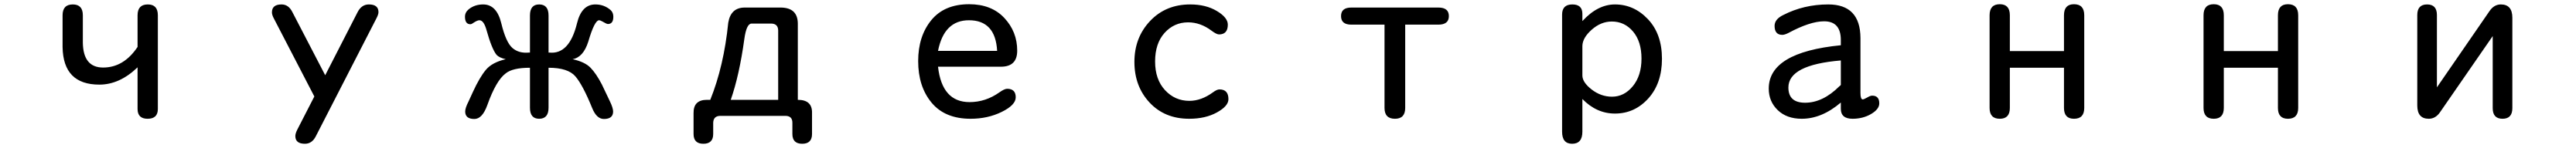

<svg xmlns="http://www.w3.org/2000/svg" viewBox="-20 -554 12040 694"><path d="M623 -238.3Q539.1 -157.2 444.3 -157.2Q275.4 -157.2 272.5 -333V-482.4Q272.5 -533.2 320.3 -533.2Q367.2 -533.2 367.2 -482.4V-353.5Q369.1 -237.3 461.9 -237.3Q558.6 -237.3 623 -334V-482.4Q623 -533.2 670.9 -533.2Q717.8 -533.2 717.8 -482.4V-43Q717.8 2.9 669.9 2.9Q623 2.9 623 -43Z M1449.2 -101.6 1259.8 -467.8Q1251 -484.4 1251 -496.1Q1251 -533.2 1295.9 -533.2Q1328.1 -533.2 1345.7 -499L1500 -201.2L1651.4 -497.1Q1669.9 -533.2 1704.1 -533.2Q1749 -533.2 1749 -497.1Q1749 -486.3 1739.3 -467.8L1456.1 85Q1438.5 120.1 1405.3 120.1Q1360.4 120.1 1360.4 84Q1360.4 72.3 1369.1 54.7Z M2457 -307.6V-481.4Q2457 -533.2 2500 -533.2Q2543.9 -533.2 2543.9 -481.4V-307.6H2546.9Q2640.6 -296.9 2676.8 -444.3Q2698.2 -533.2 2762.7 -533.2Q2803.7 -533.2 2834 -506.8Q2846.7 -495.1 2846.7 -475.6Q2846.7 -441.4 2821.3 -441.4Q2815.4 -441.4 2793.9 -454.1Q2785.2 -459 2780.3 -459Q2758.8 -459 2729.5 -358.4Q2706.1 -285.2 2656.2 -276.4Q2713.9 -263.7 2740.2 -236.3Q2766.6 -209 2793 -158.2L2830.1 -80.1Q2845.7 -47.9 2845.7 -31.2Q2845.7 3.9 2802.7 3.9Q2768.6 3.9 2748 -46.9Q2704.1 -155.3 2669.4 -195.8Q2634.8 -236.3 2543.9 -236.3V-48.8Q2543.9 2.9 2500 2.9Q2457 2.9 2457 -48.8V-236.3Q2376 -236.3 2343.8 -210Q2298.8 -176.8 2257.8 -61.5Q2234.4 3.9 2197.3 3.9Q2154.3 3.9 2154.3 -31.2Q2154.3 -47.9 2169.9 -78.1L2190.4 -123Q2221.7 -191.4 2251 -226.6Q2280.3 -261.7 2343.8 -276.4Q2313.5 -283.2 2300.8 -296.9Q2278.3 -325.2 2253.9 -413.1Q2241.2 -459 2220.7 -459Q2211.9 -459 2196.3 -449.2Q2184.6 -440.4 2178.7 -440.4Q2153.3 -440.4 2153.3 -475.6Q2153.3 -496.1 2170.9 -510.7Q2199.2 -533.2 2238.3 -533.2Q2301.8 -533.2 2323.2 -444.3Q2344.7 -355.5 2375 -329.1Q2405.3 -302.7 2453.1 -307.6Z M3299.8 -85.9Q3363.3 -244.1 3383.8 -447.3Q3395.5 -518.6 3460.9 -518.6H3629.9Q3709 -517.6 3709 -442.4V-85.9Q3777.3 -85.9 3775.4 -23.4V74.2Q3775.4 120.1 3729.5 120.1Q3683.6 120.1 3683.6 74.2V21.5Q3683.6 -9.8 3652.3 -10.7H3345.7Q3314.5 -9.8 3313.5 21.5V74.2Q3313.5 120.1 3267.6 120.1Q3221.7 120.1 3221.7 74.2V-23.4Q3220.7 -85.9 3284.2 -85.9ZM3617.2 -85.9V-412.1Q3616.2 -442.4 3585.9 -443.4H3492.2Q3468.8 -442.4 3459 -371.1Q3435.5 -200.2 3395.5 -85.9Z M4364.3 -241.2Q4382.8 -75.2 4511.7 -75.2Q4586.9 -75.2 4651.4 -121.1Q4674.8 -137.7 4687.5 -137.7Q4727.5 -137.7 4727.5 -97.7Q4727.5 -61.5 4662.1 -29.3Q4596.7 2.9 4516.6 2.9Q4396.5 2.9 4334 -72.8Q4271.5 -148.4 4271.5 -267.6Q4271.5 -383.8 4332.5 -459Q4393.6 -534.2 4509.8 -534.2Q4614.3 -534.2 4674.3 -469.7Q4734.4 -405.3 4734.4 -316.4Q4734.4 -241.2 4658.2 -241.2ZM4364.3 -315.4H4640.6Q4632.8 -459 4508.8 -459Q4392.6 -459 4364.3 -315.4Z M5543 -533.2Q5616.2 -533.2 5667.5 -502.4Q5718.8 -471.7 5718.8 -438.5Q5718.8 -392.6 5677.7 -392.6Q5666 -392.6 5642.6 -410.2Q5590.8 -449.2 5533.2 -449.2Q5467.8 -449.2 5423.3 -399.9Q5378.9 -350.6 5378.9 -265.6Q5378.9 -181.6 5425.3 -131.3Q5471.7 -81.1 5539.1 -81.1Q5594.7 -81.1 5649.4 -121.1Q5668 -134.8 5679.7 -134.8Q5721.7 -134.8 5721.7 -88.9Q5721.7 -56.6 5668 -26.9Q5614.3 2.9 5538.1 2.9Q5423.8 2.9 5353 -73.2Q5282.2 -149.4 5282.2 -263.7Q5282.2 -377.9 5355.5 -455.6Q5428.7 -533.2 5543 -533.2Z M6547.9 -438.5V-47.9Q6547.9 2.9 6500 2.9Q6451.2 2.9 6451.2 -47.9V-438.5H6295.9Q6248 -438.5 6248 -478.5Q6248 -518.6 6295.9 -518.6H6703.1Q6752 -518.6 6752 -478.5Q6752 -438.5 6703.1 -438.5Z M7376 -455.1Q7447.3 -533.2 7528.3 -533.2Q7617.2 -533.2 7682.6 -463.9Q7748 -394.5 7748 -278.3Q7748 -163.1 7684.1 -92.3Q7620.1 -21.5 7528.3 -21.5Q7442.4 -21.5 7376 -89.8V63.5Q7376 120.1 7328.1 120.1Q7281.2 120.1 7281.2 63.5V-485.4Q7281.2 -533.2 7329.1 -533.2Q7376 -533.2 7376 -489.3ZM7376 -200.2Q7376 -168 7419.4 -134.3Q7462.9 -100.6 7514.6 -100.6Q7571.3 -100.6 7611.8 -149.9Q7652.3 -199.2 7652.3 -279.3Q7652.3 -359.4 7612.8 -406.2Q7573.2 -453.1 7513.7 -453.1Q7462.9 -453.1 7419.9 -415Q7377 -377 7376 -338.9Z M8584 -73.2Q8495.1 2.9 8401.4 2.9Q8331.1 2.9 8289.1 -37.6Q8247.1 -78.1 8247.1 -138.7Q8247.1 -308.6 8584 -341.8V-366.2Q8584 -454.1 8505.9 -454.1Q8440.4 -454.1 8338.9 -399.4Q8321.3 -390.6 8310.5 -390.6Q8274.4 -390.6 8274.4 -432.6Q8274.4 -463.9 8314.5 -483.4Q8411.1 -533.2 8525.4 -533.2Q8674.8 -533.2 8675.8 -376V-118.2Q8675.8 -87.9 8686.5 -87.9Q8691.4 -87.9 8707 -96.7Q8721.7 -105.5 8730.5 -105.5Q8763.7 -105.5 8763.7 -69.3Q8763.7 -42 8725.6 -19.5Q8687.5 2.9 8638.7 2.9Q8584 2.9 8584 -43.9ZM8584 -270.5Q8338.9 -250 8338.9 -143.6Q8338.9 -72.3 8417 -72.3Q8500 -72.3 8577.1 -149.4Q8584 -154.3 8584 -156.2Z M9374 -314.5H9627V-482.4Q9627 -534.2 9673.8 -534.2Q9721.7 -534.2 9721.7 -482.4V-47.9Q9721.7 2.9 9673.8 2.9Q9627 2.9 9627 -47.9V-236.3H9374V-47.9Q9374 2.9 9327.1 2.9Q9279.3 2.9 9279.3 -47.9V-482.4Q9279.3 -534.2 9327.1 -534.2Q9374 -534.2 9374 -482.4Z M10374 -314.5H10627V-482.4Q10627 -534.2 10673.8 -534.2Q10721.7 -534.2 10721.7 -482.4V-47.9Q10721.7 2.9 10673.8 2.9Q10627 2.9 10627 -47.9V-236.3H10374V-47.9Q10374 2.9 10327.1 2.9Q10279.3 2.9 10279.3 -47.9V-482.4Q10279.3 -534.2 10327.1 -534.2Q10374 -534.2 10374 -482.4Z M11630.9 -384.8 11385.7 -29.3Q11364.3 2.9 11332 2.9Q11278.3 2.9 11278.3 -59.6V-483.4Q11278.3 -533.2 11324.2 -533.2Q11370.1 -533.2 11370.1 -483.4V-144.5L11615.2 -501Q11636.7 -533.2 11668.9 -533.2Q11722.7 -533.2 11722.7 -470.7V-46.9Q11722.7 2.9 11676.8 2.9Q11630.9 2.9 11630.9 -46.9Z"/></svg>

Font: MotoyaLMaru
Style: W3 mono
Weight: 400
Version: Version 1.01